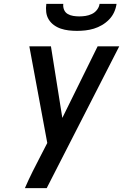

<svg xmlns="http://www.w3.org/2000/svg" viewBox="-20 -975 640 995"><path d="M222 0H109Q128 -44 149.5 -87Q171 -130 193 -172L225 -234L132 -735H244L303 -364L486 -735H598ZM379 -815Q357 -815 336 -817.5Q315 -820 295.5 -826.5Q276 -833 259.5 -845Q243 -857 232.5 -874Q222 -891 219.5 -912Q217 -933 220 -955H308Q306 -939 312 -924.5Q318 -910 331 -902.5Q344 -895 359.5 -892.5Q375 -890 391 -890Q407 -890 423.5 -892.5Q440 -895 456 -902.5Q472 -910 483 -924.5Q494 -939 496 -955H584Q581 -933 571.5 -912Q562 -891 545.5 -874Q529 -857 508.5 -845Q488 -833 466.5 -826.5Q445 -820 423 -817.5Q401 -815 379 -815Z"/></svg>

Font: Iosevka Aile Semibold
Style: Italic
Weight: 600
Italic angle: -9°
Designer: Belleve Invis
Foundry: Belleve Invis
Version: Version 31.1.0; ttfautohint (v1.8.4)